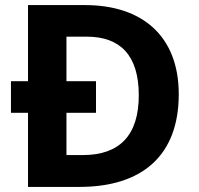

<svg xmlns="http://www.w3.org/2000/svg" viewBox="-20 -785 780 754"><path d="M314 -765H90V-466H23V-342H90V-51H292C538 -51 682 -174 682 -415C682 -644 538 -765 314 -765ZM321 -641C451 -641 525 -569 525 -411C525 -255 451 -176 305 -176H241V-342H357V-466H241V-641Z"/></svg>

Font: Noto Sans Tamil UI
Style: Bold
Weight: 700
Designer: Jelle Bosma - Monotype Design Team
Foundry: Monotype Imaging Inc.
Version: Version 2.004